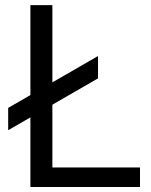

<svg xmlns="http://www.w3.org/2000/svg" viewBox="-20 -748 604 768"><path d="M101.6 0V-727.5H189.5V-78.1H540V0ZM12.7 -227.1V-316.4L372.1 -523.9V-434.6Z"/></svg>

Font: Inter Display
Style: Regular
Weight: 400
Designer: Rasmus Andersson
Foundry: rsms
Version: Version 4.001;git-9221beed3